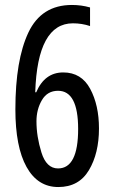

<svg xmlns="http://www.w3.org/2000/svg" viewBox="-20 -744 459 774"><path d="M42 -303Q42 -152 87 -71Q132 10 215 10Q298 10 338.5 -58Q379 -126 379 -226Q379 -320 343.5 -386Q308 -452 235 -452Q160 -452 126 -372H122Q131 -650 274 -650Q310 -650 343 -639V-714Q308 -724 270 -724Q147 -724 94.5 -613Q42 -502 42 -303ZM214 -65Q167 -65 147 -129.5Q127 -194 127 -255Q127 -303 149 -340.5Q171 -378 214 -378Q295 -378 295 -224Q295 -65 214 -65Z"/></svg>

Font: Noto Sans Display Condensed
Style: Regular
Weight: 400
Width: 3
Designer: Monotype Design Team
Foundry: Monotype Imaging Inc.
Version: Version 1.900